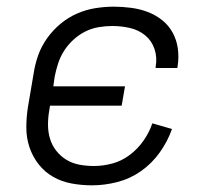

<svg xmlns="http://www.w3.org/2000/svg" viewBox="-20 -548 640 576"><path d="M256 8Q225 8 195 2.5Q165 -3 139.5 -17.5Q114 -32 96 -55Q78 -78 68.5 -106Q59 -134 59 -165.5Q59 -197 64 -228L81 -328Q85 -355 94.5 -382Q104 -409 121.5 -433.5Q139 -458 162 -477Q185 -496 211.5 -507.5Q238 -519 266 -523.5Q294 -528 321 -528Q347 -528 373.5 -524.5Q400 -521 423.5 -512Q447 -503 466.5 -487.5Q486 -472 498 -450Q510 -428 513.5 -402.5Q517 -377 513 -350L512 -344H447V-348Q452 -376 443.5 -401Q435 -426 415.5 -442Q396 -458 370 -464Q344 -470 317 -470Q297 -470 276 -466.5Q255 -463 236 -453.5Q217 -444 200.5 -429Q184 -414 172.5 -396Q161 -378 154.5 -358Q148 -338 144 -318L140 -289H355L345 -231H130L128 -218Q124 -196 124 -174Q124 -152 130 -132Q136 -112 149 -95.5Q162 -79 179.5 -68.5Q197 -58 218 -54Q239 -50 262 -50Q289 -50 317 -57.5Q345 -65 369 -83Q393 -101 410.5 -126Q428 -151 437 -178L496 -161Q483 -124 459.5 -91Q436 -58 403.5 -35Q371 -12 332.5 -2Q294 8 256 8Z"/></svg>

Font: Iosevka Light Extended
Style: Italic
Weight: 300
Width: 7
Italic angle: -9°
Monospace: yes
Designer: Belleve Invis
Foundry: Belleve Invis
Version: Version 32.5.0; ttfautohint (v1.8.4)